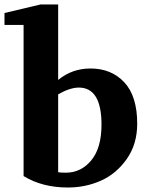

<svg xmlns="http://www.w3.org/2000/svg" viewBox="-38 -820 666 855"><path d="M-18 -709V-762L142 -800H221V-464Q283 -515 365 -515Q458 -515 515.5 -453.5Q573 -392 573 -269Q573 -178 526.5 -112Q480 -46 411.5 -15.5Q343 15 264 15Q150 15 67 -36V-709ZM221 -53Q233 -51 255 -51Q323 -51 368.5 -106Q414 -161 414 -265Q414 -430 313 -430Q274 -430 221 -400Z"/></svg>

Font: Volkhov
Style: Bold
Weight: 700
Designer: Cyreal (www.cyreal.org)
Foundry: Cyreal (www.cyreal.org)
Version: Version 1.010